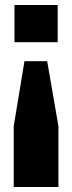

<svg xmlns="http://www.w3.org/2000/svg" viewBox="-20 -560 289 769"><path d="M169 -315 214 -55V189H35V-55L78 -315ZM211 -540V-391H38V-540Z"/></svg>

Font: Mona Sans Expanded ExtraBold
Style: Regular
Weight: 800
Width: 7
Designer: Deni Anggara
Foundry: GitHub
Version: Version 1.001; ttfautohint (v1.8.4.7-5d5b);gftools[0.9.33]